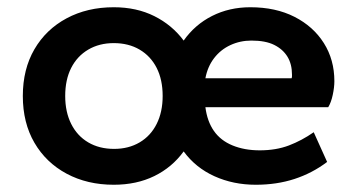

<svg xmlns="http://www.w3.org/2000/svg" viewBox="-20 -500 986 530"><path d="M294 10Q221 10 164 -20.5Q107 -51 75 -106Q43 -161 43 -235Q43 -309 75 -364Q107 -419 164 -449.5Q221 -480 294 -480Q357 -480 406 -455.5Q455 -431 487 -388Q518 -432 565.5 -456Q613 -480 671 -480Q741 -480 793 -453.5Q845 -427 874 -381Q903 -335 903 -276Q903 -259 898.5 -238Q894 -217 886 -204H547Q552 -165 570.5 -138.5Q589 -112 622 -98.5Q655 -85 697 -85Q742 -85 777.5 -98.5Q813 -112 846 -135L883 -53Q842 -22 793 -6Q744 10 686 10Q624 10 572 -13.5Q520 -37 487 -82Q455 -38 406 -14Q357 10 294 10ZM295 -89Q335 -89 365.5 -107Q396 -125 412.5 -158Q429 -191 429 -235Q429 -280 412.5 -312.5Q396 -345 365.5 -363Q335 -381 294 -381Q254 -381 223.5 -363Q193 -345 176.5 -312.5Q160 -280 160 -235Q160 -191 176.5 -158Q193 -125 223.5 -107Q254 -89 295 -89ZM547 -284H785Q786 -287 786 -289.5Q786 -292 786 -294Q786 -323 773.5 -343.5Q761 -364 737 -376Q713 -388 674 -388Q643 -388 616 -375.5Q589 -363 571 -339.5Q553 -316 547 -284Z"/></svg>

Font: Gantari SemiBold
Style: Regular
Weight: 600
Designer: Anugrah Pasau
Foundry: Lafontype
Version: Version 1.000; ttfautohint (v1.8.3)